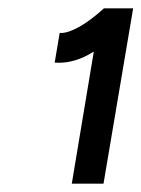

<svg xmlns="http://www.w3.org/2000/svg" viewBox="-20 -820 339 460"><path d="M152 -380 215 -758 229 -800H299L228 -380ZM111 -670 123 -741Q137 -740 156.5 -749Q176 -758 195 -772Q214 -786 229 -800L274 -749Q231 -710 191 -688.5Q151 -667 111 -670Z"/></svg>

Font: Figtree Light Medium
Style: Italic
Weight: 500
Italic angle: -9.5°
Version: Version 2.000